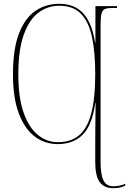

<svg xmlns="http://www.w3.org/2000/svg" viewBox="-20 -746 676 1006"><path d="M574 240Q525 240 502 207.5Q479 175 479 103V21Q479 -17 479.5 -74Q480 -131 481 -206H479Q463 -90 413.5 -40.5Q364 9 283 9Q214 9 161.5 -31Q109 -71 78.5 -152Q48 -233 48 -357Q48 -489 79.5 -570.5Q111 -652 165.5 -689Q220 -726 290 -726Q372 -726 417.5 -674.5Q463 -623 478 -523H480V-714H593V-704H563Q540 -704 528 -698Q516 -692 511.5 -673.5Q507 -655 507 -616V102Q507 170 522.5 200Q538 230 574 230Q607 230 636 217V227Q610 240 574 240ZM283 -1Q350 -1 393 -36Q436 -71 457.5 -149.5Q479 -228 479 -358Q479 -472 462 -552Q445 -632 404 -674Q363 -716 290 -716Q231 -716 182.5 -680.5Q134 -645 105 -565.5Q76 -486 76 -356Q76 -235 103.5 -156.5Q131 -78 178 -39.5Q225 -1 283 -1Z"/></svg>

Font: Noto Serif Display Condensed Thin
Style: Regular
Weight: 100
Width: 3
Designer: Monotype Design Team
Foundry: Monotype Imaging Inc.
Version: Version 2.009